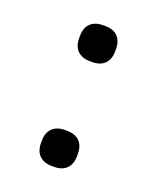

<svg xmlns="http://www.w3.org/2000/svg" viewBox="-85 -430 411 501"><g transform="rotate(20 120.0 -179.5)"><path d="M69.8 -37.1Q69.8 -59.6 82.3 -71.8Q94.7 -84 117.2 -84H123Q145.5 -84 157.7 -71.8Q169.9 -59.6 169.9 -37.1V-30.8Q169.9 -8.3 157.7 3.9Q145.5 16.1 123 16.1H117.2Q94.7 16.1 82.3 3.9Q69.8 -8.3 69.8 -30.8ZM69.8 -321.8V-328.1Q69.8 -350.6 82.3 -362.8Q94.7 -375 117.2 -375H123Q145.5 -375 157.7 -362.8Q169.9 -350.6 169.9 -328.1V-321.8Q169.9 -299.3 157.7 -287.1Q145.5 -274.9 123 -274.9H117.2Q94.7 -274.9 82.3 -287.1Q69.8 -299.3 69.8 -321.8Z"/></g></svg>

Font: LT Superior Serif
Style: Regular
Weight: 400
Designer: Daniel Lyons
Foundry: LyonsType
Version: Version 2.120;FEAKit 1.0